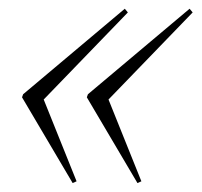

<svg xmlns="http://www.w3.org/2000/svg" viewBox="-20 -471 462 440"><path d="M71.5 -264.5 155.5 -55.5 146.5 -51.5 30.5 -248 33 -255 266 -451 273 -442.5 57.5 -219.5ZM220 -264.5 304 -55.5 295 -51.5 179 -248 181.5 -255 414.5 -451 421.5 -442.5 206 -219.5Z"/></svg>

Font: Newsreader 60pt ExtraLight
Style: Italic
Weight: 250
Italic angle: -17°
Designer: Hugues Gentile
Foundry: Production Type
Version: Version 1.003